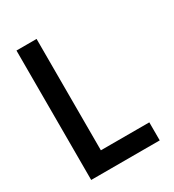

<svg xmlns="http://www.w3.org/2000/svg" viewBox="-163 -754 769 848"><g transform="rotate(-30 222.0 -330.0)"><path d="M401.5 0H52V-660H154.5V-92H401.5Z"/></g></svg>

Font: Lucymar Sans Medium
Style: Regular
Weight: 500
Foundry: The League of Moveable Type (original font) / Main changes by Cristiano Sobral with portions from Mirco Monsees
Version: Version 2.001;August 30, 2020;FontCreator 13.0.0.2681 64-bit